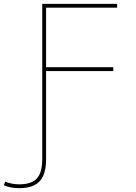

<svg xmlns="http://www.w3.org/2000/svg" viewBox="-129 -750 706 1000"><path d="M111 80Q111 158 77.5 194Q44 230 -29 230Q-73 230 -109 215L-102 196Q-68 210 -29 210Q35 210 63 179.5Q91 149 91 80V-730H481V-710H111V-400H461V-380H111Z"/></svg>

Font: Mplus 1p Thin
Style: Regular
Weight: 250
Version: Version 1.061